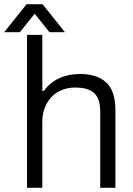

<svg xmlns="http://www.w3.org/2000/svg" viewBox="-58 -888 631 908"><path d="M-38.1 -735.8 67.9 -868.2H143.1L249 -735.8H175.8L106 -823.2L36.1 -735.8ZM69.8 0V-723.1H142.1V-458H148.9Q209 -538.1 320.8 -538.1Q400.9 -538.1 444.3 -498Q487.8 -458 487.8 -367.2V0H416V-359.9Q416 -393.6 407.5 -416.7Q398.9 -439.9 382.1 -452.1Q365.2 -464.4 345 -469.2Q324.7 -474.1 296.9 -474.1Q255.9 -474.1 221.2 -456.3Q186.5 -438.5 164.3 -400.6Q142.1 -362.8 142.1 -311V0Z"/></svg>

Font: Archivo Light
Style: Regular
Weight: 300
Designer: Hector Gatti
Foundry: Omnibus-Type
Version: Version 2.001